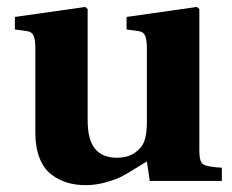

<svg xmlns="http://www.w3.org/2000/svg" viewBox="-20 -522 669 554"><path d="M22.9 -437V-473.1L226.1 -502L232.9 -496.1V-175.8Q232.9 -118.7 254.2 -92.8Q275.4 -66.9 316.9 -66.9Q347.7 -66.9 368.2 -80.6Q388.7 -94.2 396 -113.8Q403.8 -133.8 403.8 -169.9V-380.9Q403.8 -409.7 398.2 -420.2Q392.6 -430.7 379.9 -432.1L345.2 -437V-473.1L547.9 -502L555.2 -496.1V-86.9Q555.2 -55.7 565.9 -48.1Q576.7 -40.5 620.1 -38.1V0H412.1L403.8 -56.2Q397 -52.2 372.3 -36.9Q347.7 -21.5 331.3 -12.9Q314.9 -4.4 285.9 3.9Q256.8 12.2 227.1 12.2Q198.2 12.2 173.8 4.9Q149.4 -2.4 127.9 -18.8Q106.4 -35.2 94.2 -65.7Q82 -96.2 82 -138.2V-380.9Q82 -409.7 76.4 -420.2Q70.8 -430.7 58.1 -432.1Z"/></svg>

Font: Linguistics Pro
Style: Bold
Weight: 700
Designer: Stefan Peev, Context Ltd
Foundry: Stefan Peev, Context Ltd
Version: Version 001.000